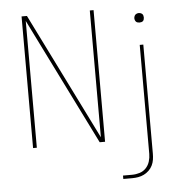

<svg xmlns="http://www.w3.org/2000/svg" viewBox="-61 -794 1023 1068"><g transform="rotate(-5 450.0 -260.0)"><path d="M99 0V-735H129L480 -27V-735H501V0H471L120 -708V0ZM584 215V196H634Q656 196 677 189.5Q698 183 712.5 167.5Q727 152 733.5 131Q740 110 740 89V-520H760V89Q760 106 757.5 122.5Q755 139 747.5 154.5Q740 170 727.5 182Q715 194 700 201.5Q685 209 668 212Q651 215 634 215ZM750 -644Q745 -644 739.5 -645.5Q734 -647 730.5 -650.5Q727 -654 725 -659.5Q723 -665 723 -670Q723 -675 725 -680.5Q727 -686 730.5 -689.5Q734 -693 739.5 -695Q745 -697 750 -697Q755 -697 760.5 -695Q766 -693 769.5 -689.5Q773 -686 774.5 -680.5Q776 -675 776 -670Q776 -665 774.5 -659.5Q773 -654 769.5 -650.5Q766 -647 760.5 -645.5Q755 -644 750 -644Z"/></g></svg>

Font: Iosevka Aile Thin
Style: Regular
Weight: 100
Designer: Belleve Invis
Foundry: Belleve Invis
Version: Version 31.1.0; ttfautohint (v1.8.4)